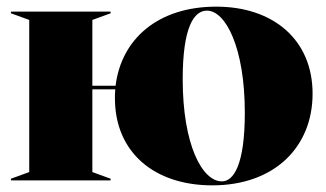

<svg xmlns="http://www.w3.org/2000/svg" viewBox="-20 -543 981 578"><path d="M13 0H313V-5L258 -25V-274H327C326 -265 326 -256 326 -247C326 -84 445 15 619 15C807 15 921 -101 921 -261C921 -424 802 -523 631 -523C455 -523 345 -425 328 -285H258V-483L313 -503V-508H13V-503L68 -483V-25L13 -5ZM530 -304C530 -462 564 -511 603 -511C659 -511 717 -400 717 -204C717 -46 683 3 648 3C588 3 530 -109 530 -304Z"/></svg>

Font: Nyght Serif Dark
Style: Regular
Weight: 800
Designer: Maksym Kobuzan
Version: Version 0.410;Glyphs 3.1.2 (3151)